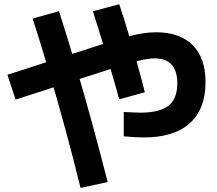

<svg xmlns="http://www.w3.org/2000/svg" viewBox="-20 -825 1040 922"><path d="M671.3 -165Q649.3 -165 624.5 -166.5Q599.7 -168 574.3 -170.4V-287.3Q595.3 -286.3 616 -285.2Q636.7 -284 653 -284Q747 -284 789.2 -317.3Q831.4 -350.7 831.4 -424Q831.4 -544.7 722.3 -544.7Q704 -544.7 679.2 -540.4Q654.3 -536.1 616 -525.9Q577.7 -515.7 517 -495.7L54.7 -346.7L15.7 -466L478.7 -615Q539.3 -635 583.2 -646.8Q627 -658.7 661.8 -664.3Q696.7 -670 729 -670Q844 -670 905.5 -608.2Q967 -546.3 967 -430.7Q967 -301.4 891.3 -233.2Q815.7 -165 671.3 -165ZM366.7 77.3Q332.7 -62 294.7 -201.2Q256.7 -340.3 217 -475.3Q177.4 -610.3 136.7 -736L263.3 -771.3Q304.3 -643.7 344.5 -507.5Q384.6 -371.3 423 -231.3Q461.3 -91.3 497 49.3ZM552.4 -348Q531 -427.4 499 -534.7Q467 -642 426 -771L552.6 -804.7Q574.3 -739.7 596 -667Q617.6 -594.3 638.3 -521.5Q659 -448.7 675.6 -382Z"/></svg>

Font: M PLUS 1 Thin
Style: Regular
Weight: 100
Designer: Coji Morishita
Foundry: UNDERFOREST DESIGN
Version: Version 1.001